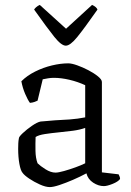

<svg xmlns="http://www.w3.org/2000/svg" viewBox="-20 -758 535 782"><path d="M183 4Q166 4 142.5 -6.5Q119 -17 99 -30.5Q79 -44 72 -54Q64 -63 59 -90.5Q54 -118 54 -152Q54 -163 54.5 -174Q55 -185 57 -195Q57 -201 73 -216Q89 -231 110 -245.5Q131 -260 145 -263Q152 -264 169 -265Q186 -266 204 -268Q231 -269 264 -271.5Q297 -274 327 -280V-411Q297 -425 263 -433Q229 -441 199 -441Q187 -441 175.5 -439Q164 -437 154 -435L133 -348Q129 -346 121 -343Q113 -340 102 -339Q93 -351 82.5 -375.5Q72 -400 67 -427Q90 -450 123 -466.5Q156 -483 191.5 -491.5Q227 -500 258 -500Q272 -500 294.5 -492Q317 -484 340 -472Q363 -460 379 -447Q395 -434 395 -424V-56L463 -48Q464 -46 466.5 -40.5Q469 -35 469 -29Q461 -18 438.5 -9Q416 0 403 0Q381 0 359.5 -14Q338 -28 332 -52Q306 -38 277 -25.5Q248 -13 222.5 -4.5Q197 4 183 4ZM206 -55Q218 -55 241 -61.5Q264 -68 287.5 -76.5Q311 -85 327 -93V-237Q304 -229 277 -225.5Q250 -222 220 -219Q189 -216 163 -212Q137 -208 125 -200Q124 -174 124.5 -144Q125 -114 133 -93Q144 -82 165.5 -68.5Q187 -55 206 -55ZM248 -572Q230 -572 201.5 -607.5Q173 -643 119 -719Q121 -723 127 -728.5Q133 -734 142 -738L249 -641L355 -738Q373 -730 377 -719Q323 -642 294.5 -607Q266 -572 248 -572Z"/></svg>

Font: Texturina 72pt Light
Style: Regular
Weight: 300
Designer: Guillermo Torres Carreño
Foundry: Omnibus-Type
Version: Version 1.002; ttfautohint (v1.8.3)